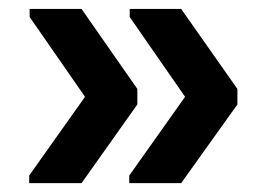

<svg xmlns="http://www.w3.org/2000/svg" viewBox="-20 -479 596 430"><path d="M45.4 -68.8V-85.9L170.4 -262.2L46.4 -440.9V-459H162.6L287.6 -279.8V-245.1L162.6 -68.8ZM269.5 -68.8V-85.9L394.5 -262.2L270.5 -440.9V-459H385.7L511.7 -279.8V-245.1L385.7 -68.8Z"/></svg>

Font: Liberation Sans
Style: Bold
Weight: 700
Designer: Steve Matteson
Foundry: Ascender Corporation
Version: Version 2.1.5